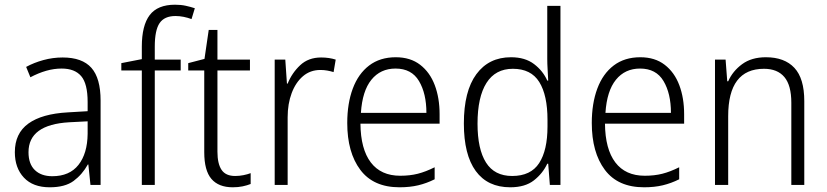

<svg xmlns="http://www.w3.org/2000/svg" viewBox="-20 -785 3511 815"><path d="M246 -541Q329 -541 368 -497Q407 -453 407 -358V0H364L355 -87H353Q329 -44 292.5 -17Q256 10 191 10Q120 10 81.5 -31Q43 -72 43 -139Q43 -219 100.5 -260.5Q158 -302 268 -308L352 -313V-352Q352 -430 324.5 -462Q297 -494 242 -494Q209 -494 176 -484.5Q143 -475 109 -457L91 -501Q124 -519 164 -530Q204 -541 246 -541ZM274 -266Q101 -256 101 -139Q101 -89 128 -63Q155 -37 202 -37Q275 -37 313 -85Q351 -133 352 -217V-270Z M747 -486H637V0H582V-486H495V-517L582 -534V-587Q582 -677 615.5 -721Q649 -765 723 -765Q748 -765 768.5 -760.5Q789 -756 807 -750L793 -704Q777 -710 759.5 -713.5Q742 -717 725 -717Q678 -717 657.5 -687Q637 -657 637 -587V-532H747Z M978 -38Q996 -38 1013.5 -41.5Q1031 -45 1044 -50V-4Q1029 2 1010 6Q991 10 968 10Q908 10 877.5 -25.5Q847 -61 847 -139V-486H779V-517L848 -535L866 -658H903V-532H1041V-486H903V-141Q903 -90 920.5 -64Q938 -38 978 -38Z M1343 -541Q1377 -541 1405 -532L1396 -479Q1383 -483 1369 -485.5Q1355 -488 1340 -488Q1297 -488 1266 -461.5Q1235 -435 1218 -389.5Q1201 -344 1201 -287V0H1146V-532H1191L1198 -430H1201Q1219 -475 1254 -508Q1289 -541 1343 -541Z M1660 -542Q1722 -542 1763.5 -510Q1805 -478 1825.5 -423.5Q1846 -369 1846 -300V-260H1510Q1511 -152 1554 -95.5Q1597 -39 1679 -39Q1720 -39 1753.5 -47.5Q1787 -56 1825 -75V-24Q1791 -7 1755.5 1.5Q1720 10 1676 10Q1565 10 1509.5 -64Q1454 -138 1454 -263Q1454 -346 1477.5 -409Q1501 -472 1547 -507Q1593 -542 1660 -542ZM1659 -494Q1595 -494 1556.5 -446.5Q1518 -399 1512 -306H1790Q1790 -388 1758.5 -441Q1727 -494 1659 -494Z M2146 10Q2050 10 1999.5 -59Q1949 -128 1949 -261Q1949 -398 2002 -470Q2055 -542 2149 -542Q2209 -542 2247 -513Q2285 -484 2303 -443H2307Q2306 -466 2304.5 -490.5Q2303 -515 2303 -535V-760H2359V0H2314L2307 -90H2303Q2284 -49 2246.5 -19.5Q2209 10 2146 10ZM2154 -38Q2233 -38 2268.5 -92.5Q2304 -147 2304 -248V-276Q2304 -381 2269 -437Q2234 -493 2157 -493Q2083 -493 2045 -433Q2007 -373 2007 -260Q2007 -152 2043 -95Q2079 -38 2154 -38Z M2698 -542Q2760 -542 2801.5 -510Q2843 -478 2863.5 -423.5Q2884 -369 2884 -300V-260H2548Q2549 -152 2592 -95.5Q2635 -39 2717 -39Q2758 -39 2791.5 -47.5Q2825 -56 2863 -75V-24Q2829 -7 2793.5 1.5Q2758 10 2714 10Q2603 10 2547.5 -64Q2492 -138 2492 -263Q2492 -346 2515.5 -409Q2539 -472 2585 -507Q2631 -542 2698 -542ZM2697 -494Q2633 -494 2594.5 -446.5Q2556 -399 2550 -306H2828Q2828 -388 2796.5 -441Q2765 -494 2697 -494Z M3231 -542Q3310 -542 3352 -497Q3394 -452 3394 -356V0H3339V-349Q3339 -423 3309.5 -458Q3280 -493 3223 -493Q3071 -493 3071 -292V0H3015V-532H3060L3067 -440H3071Q3090 -483 3130 -512.5Q3170 -542 3231 -542Z"/></svg>

Font: Noto Sans Tamil SemiCondensed Light
Style: Regular
Weight: 300
Width: 4
Designer: Jelle Bosma - Monotype Design Team
Foundry: Monotype Imaging Inc.
Version: Version 2.004; ttfautohint (v1.8.4.7-5d5b)